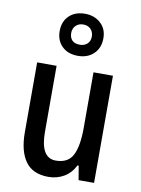

<svg xmlns="http://www.w3.org/2000/svg" viewBox="-91 -881 701 953"><g transform="rotate(10 259.5 -404.5)"><path d="M449 -540V0H371L359 -71H353Q333 -31 298 -10.5Q263 10 220 10Q141 10 104 -41.5Q67 -93 67 -188V-540H165V-207Q165 -76 242 -76Q304 -76 327.5 -122Q351 -168 351 -259V-540ZM260 -607Q210 -607 180 -636Q150 -665 150 -713Q150 -761 180 -790Q210 -819 260 -819Q307 -819 338.5 -790.5Q370 -762 370 -715Q370 -666 339.5 -636.5Q309 -607 260 -607ZM260 -663Q283 -663 297.5 -676.5Q312 -690 312 -713Q312 -736 298 -750.5Q284 -765 260 -765Q237 -765 222.5 -750.5Q208 -736 208 -713Q208 -690 221 -676.5Q234 -663 260 -663Z"/></g></svg>

Font: Noto Sans Malayalam Condensed Medium
Style: Regular
Weight: 500
Width: 3
Designer: Jelle Bosma - Monotype Design Team
Foundry: Monotype Imaging Inc.
Version: Version 2.104; ttfautohint (v1.8.4.7-5d5b)